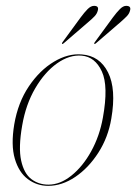

<svg xmlns="http://www.w3.org/2000/svg" viewBox="-20 -612 454 640"><path d="M253 -430.5Q312.5 -426 340.2 -370.5Q368 -315 351 -216.5Q340.5 -154 307.8 -103Q275 -52 230.8 -22.2Q186.5 7.5 140.5 7.5Q103 7.5 73 -14.8Q43 -37 29.5 -82.5Q16 -128 27.5 -197.5Q40 -270.5 76.2 -324.2Q112.5 -378 159.8 -406.2Q207 -434.5 253 -430.5ZM141.5 3.5Q180.5 3.5 218.2 -26.8Q256 -57 284 -107.8Q312 -158.5 323 -220Q342 -325 319.5 -373.8Q297 -422.5 252.5 -426.5Q211.5 -430 170.2 -400.8Q129 -371.5 97.5 -317.8Q66 -264 54 -194Q41 -120 50.5 -76.8Q60 -33.5 84.5 -15Q109 3.5 141.5 3.5ZM248.5 -553.5Q261.5 -571 272.2 -581.8Q283 -592.5 293.5 -592.5Q310.5 -592.5 306 -577Q303.5 -566.5 295.5 -558Q287.5 -549.5 275 -539L192 -467.5Q188.5 -464.5 187 -466Q185.5 -467.5 188.5 -471.5ZM356 -553.5Q369 -571 379.8 -581.8Q390.5 -592.5 400.5 -592.5Q418 -592.5 413.5 -577Q411 -566.5 402.8 -558Q394.5 -549.5 382.5 -539L299.5 -467.5Q296 -464.5 294.5 -466Q293 -467.5 296 -471.5Z"/></svg>

Font: Fraunces 144pt Thin
Style: Italic
Weight: 100
Italic angle: -16°
Version: Version 1.000;[b76b70a41]